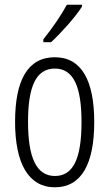

<svg xmlns="http://www.w3.org/2000/svg" viewBox="-20 -785 464 815"><path d="M328 -757V-765H264C237 -716 206 -671 164 -618V-606H197C237 -643 299 -711 328 -757ZM380 -267C380 -443 326 -542 213 -542C98 -542 44 -445 44 -268C44 -91 101 10 213 10C326 10 380 -90 380 -267ZM99 -268C99 -416 132 -494 213 -494C294 -494 326 -413 326 -267C326 -112 291 -38 213 -38C134 -38 99 -117 99 -268Z"/></svg>

Font: Noto Sans Gurmukhi UI ExtraCondensed Light
Style: Regular
Weight: 300
Width: 2
Designer: Jelle Bosma - Monotype Design Team
Foundry: Monotype Imaging Inc.
Version: Version 2.004